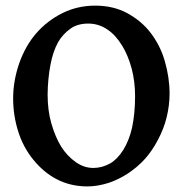

<svg xmlns="http://www.w3.org/2000/svg" viewBox="-20 -650 662 685"><path d="M461.9 -307.1Q461.9 -357.9 450.2 -403.8Q437 -452.6 416 -486.8Q392.1 -525.9 362.8 -544.9Q332 -565.9 294.9 -565.9Q257.8 -565.9 232.9 -548.8Q204.1 -528.8 187 -499Q168.9 -465.8 160.2 -419.9Q150.4 -368.2 149.9 -313Q149.9 -255.9 163.1 -210Q177.2 -161.1 198.2 -127Q219.2 -93.8 250 -71.8Q279.8 -50.8 313 -50.8Q343.8 -50.8 373 -66.9Q398.9 -82 419.9 -115.2Q440.9 -149.4 451.2 -194.8Q461.9 -245.1 461.9 -307.1ZM585 -315.9Q585 -273.9 574.2 -230Q564.5 -190.9 543.9 -151.9Q522.9 -111.8 498 -84Q472.2 -55.2 438 -32.2Q404.8 -10.3 369.1 2Q328.1 15.1 292 15.1Q231 15.1 181.2 -11.2Q135.3 -35.2 98.1 -81.1Q62 -126 44.9 -181.2Q26.9 -238.3 26.9 -298.8Q26.9 -361.8 48.8 -424.8Q70.8 -486.8 108.9 -530.8Q147.9 -575.7 201.9 -602.8Q255.9 -629.9 319.8 -629.9Q384.3 -629.9 434.1 -603Q484.9 -575.2 517.1 -533.2Q552.2 -487.3 567.9 -432.1Q585 -373 585 -315.9Z"/></svg>

Font: Gentium Basic
Style: Bold
Weight: 700
Designer: J. Victor Gaultney and Annie Olsen
Foundry: SIL International
Version: Version 1.100